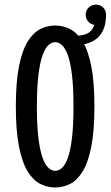

<svg xmlns="http://www.w3.org/2000/svg" viewBox="-20 -819 490 850"><path d="M224.6 11Q190.3 11 158.9 -4.5Q127.6 -20 103.1 -59Q78.6 -98 64.4 -168.3Q50.1 -238.6 50.1 -348Q50.1 -457.1 64.4 -527.1Q78.6 -597 103.1 -636Q127.6 -675 158.9 -690.5Q190.3 -706 224.6 -706Q258.6 -706 289.7 -690.5Q320.8 -675 345.3 -636Q369.8 -597 383.9 -527.1Q398 -457.1 398 -348Q398 -238.6 383.9 -168.3Q369.8 -98 345.3 -59Q320.8 -20 289.7 -4.5Q258.6 11 224.6 11ZM224.6 -62.7Q240 -62.7 254.4 -75.7Q268.7 -88.6 280.4 -120.3Q292 -152 298.6 -207.5Q305.3 -263.1 305.3 -348Q305.3 -432.6 298.6 -487.9Q292 -543.2 280.4 -574.8Q268.7 -606.4 254.4 -619.3Q240 -632.3 224.6 -632.3Q209.1 -632.3 194.6 -619.3Q180.1 -606.4 168.6 -574.8Q157.1 -543.2 150.2 -487.9Q143.3 -432.6 143.3 -348Q143.3 -263.1 150.2 -207.5Q157.1 -152 168.6 -120.3Q180.1 -88.6 194.6 -75.7Q209.1 -62.7 224.6 -62.7ZM305.1 -660Q329.1 -660 347.3 -664Q365.6 -668 377.9 -678.1Q390.1 -688.3 396.3 -705.9Q402.4 -723.5 402.4 -750.2L449.4 -753.4Q449.4 -720.5 441.1 -697Q432.9 -673.4 418.6 -658.1Q404.3 -642.9 385.7 -634.1Q367.1 -625.4 346.5 -621.9Q326 -618.3 305.1 -618.3ZM404.3 -708.5Q385.4 -708.5 372.4 -721.5Q359.4 -734.5 359.4 -753.4Q359.4 -772.4 372.4 -785.5Q385.4 -798.6 404.3 -798.6Q424.2 -798.6 436.8 -785.6Q449.4 -772.6 449.4 -753.4Q449.4 -734.5 436.4 -721.5Q423.4 -708.5 404.3 -708.5Z"/></svg>

Font: League Mono Thin Condensed
Style: Regular
Weight: 100
Width: 1
Designer: Tyler Finck
Foundry: The League of Moveable Type / Tyler Finck
Version: Version 2.300;RELEASE